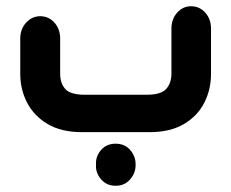

<svg xmlns="http://www.w3.org/2000/svg" viewBox="-20 -424 742 616"><path d="M460 0H243Q177 0 133 -26Q89 -52 67 -94.5Q45 -137 45 -187V-300Q45 -331 64 -351.5Q83 -372 109 -372Q136 -372 154.5 -351.5Q173 -331 173 -300V-187Q173 -158 189 -139Q205 -120 253 -120H450Q497 -120 513.5 -139Q530 -158 530 -187V-332Q530 -363 548.5 -383.5Q567 -404 593 -404Q620 -404 638.5 -383.5Q657 -363 657 -332V-187Q657 -137 635.5 -94.5Q614 -52 570 -26Q526 0 460 0ZM351 172Q322 172 304.5 151.5Q287 131 288 107V102Q287 77 304.5 57Q322 37 351 37Q380 37 397.5 57Q415 77 415 102V107Q415 131 397.5 151.5Q380 172 351 172Z"/></svg>

Font: Beiruti ExtraBold
Style: Regular
Weight: 800
Designer: Arlette Boutros
Foundry: Boutros
Version: Version 1.41